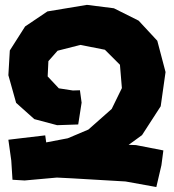

<svg xmlns="http://www.w3.org/2000/svg" viewBox="-20 -712 701 773"><path d="M294.9 -210.9 308.6 -298.8 301.8 -348.6 273.4 -347.7 216.8 -356.4 171.9 -404.3 174.8 -465.8 211.9 -507.8 303.7 -531.2 402.3 -511.7 462.9 -451.2 470.7 -357.4 429.7 -273.4 335.9 -190.4 252.9 -155.3 166 -138.7 162.1 -167 70.3 -156.2 13.7 -149.4 25.4 -65.4 30.3 11.7 79.1 14.6 209 2.9 268.6 5.9 485.4 18.6 609.4 41 629.9 -46.9 637.7 -106.4 527.3 -127.9 498 -128.9 551.8 -168 627 -284.2 646.5 -421.9 613.3 -547.9 538.1 -628.9 438.5 -678.7 330.1 -692.4 170.9 -666 81.1 -605.5 19.5 -508.8 13.7 -409.2 44.9 -297.9 118.2 -232.4 210 -208Z"/></svg>

Font: MaokenAssortedSans-TC
Style: Regular
Weight: 500
Version: Version 0.83